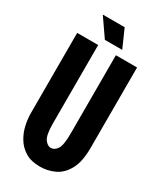

<svg xmlns="http://www.w3.org/2000/svg" viewBox="-204 -875 805 958"><g transform="rotate(30 198.5 -396.0)"><path d="M198 11Q147 11 114 -9Q81 -29 61.5 -61Q42 -93 34 -129Q26 -165 26 -198V-660H147V-209Q147 -142 163 -119.5Q179 -97 198 -97Q219 -97 234 -119Q249 -141 249 -209V-660H371V-198Q371 -117 346 -71.5Q321 -26 281.5 -7.5Q242 11 198 11ZM163 -699 91 -803H217L263 -699Z"/></g></svg>

Font: Bricolage Grotesque 48pt Condensed SemiBold
Style: Regular
Weight: 600
Width: 3
Designer: Mathieu Triay
Foundry: Atelier Triay
Version: Version 1.000; ttfautohint (v1.8.4.7-5d5b);gftools[0.9.32]